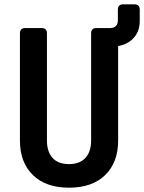

<svg xmlns="http://www.w3.org/2000/svg" viewBox="-20 -860 668 890"><path d="M466.1 -644.5Q441.4 -644.5 441.4 -669.2V-705.3Q441.4 -730 466.1 -730H491.4Q508 -730 517.2 -739.5Q526.4 -749 526.4 -765V-815.3Q526.4 -840 551.1 -840H603.1Q627.8 -840 627.8 -815.3V-762.9Q627.8 -709.4 592.5 -677Q557.3 -644.5 499.4 -644.5ZM300 10Q192.7 10 132.6 -48.5Q72.4 -107.1 72.4 -208.2V-705.3Q72.4 -730 97.1 -730H172.9Q197.6 -730 197.6 -705.3V-208.8Q197.6 -157 223.5 -128.1Q249.5 -99.3 300 -99.3Q349.5 -99.3 376 -128.1Q402.4 -157 402.4 -208.8V-705.3Q402.4 -730 427.1 -730H502.9Q527.6 -730 527.6 -705.3V-208.2Q527.6 -107.3 467.6 -48.6Q407.7 10 300 10Z"/></svg>

Font: Pitagon Sans Mono
Style: Regular
Weight: 400
Monospace: yes
Designer: Travis Tran
Foundry: Pitagon
Version: Version 1.001;gftools[0.9.26]